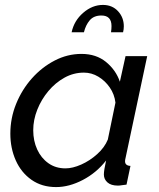

<svg xmlns="http://www.w3.org/2000/svg" viewBox="-20 -750 646 780"><path d="M208 10Q150 10 108 -19.5Q66 -49 44 -98.5Q22 -148 22 -207Q22 -270 45.5 -328Q69 -386 109.5 -431.5Q150 -477 202 -504Q254 -531 311 -531Q371 -531 411 -498Q451 -465 467 -418L490 -522H578L490 -108Q489 -104 488.5 -101Q488 -98 488 -95Q488 -77 510 -76L494 0Q483 1 474.5 2.5Q466 4 459 4Q431 4 416.5 -9Q402 -22 402 -41Q402 -58 411 -98Q372 -48 316.5 -19Q261 10 208 10ZM246 -66Q275 -66 310 -81.5Q345 -97 375 -124Q405 -151 418 -183L449 -333Q445 -367 426 -394.5Q407 -422 379.5 -438.5Q352 -455 321 -455Q279 -455 242 -434.5Q205 -414 176.5 -380Q148 -346 131.5 -304.5Q115 -263 115 -221Q115 -178 131 -143Q147 -108 176.5 -87Q206 -66 246 -66ZM271 -619Q281 -666 318 -698Q355 -730 398 -730Q436 -730 459.5 -704.5Q483 -679 483 -643Q483 -631 480 -619H431Q432 -626 432.5 -632Q433 -638 433 -644Q433 -687 392 -687Q361 -687 344.5 -667.5Q328 -648 321 -619Z"/></svg>

Font: Raleway Medium
Style: Italic
Weight: 500
Italic angle: -12°
Designer: Matt McInerney, Pablo Impallari, Rodrigo Fuenzalida
Foundry: Matt McInerney, Pablo Impallari, Rodrigo Fuenzalida
Version: Version 4.026